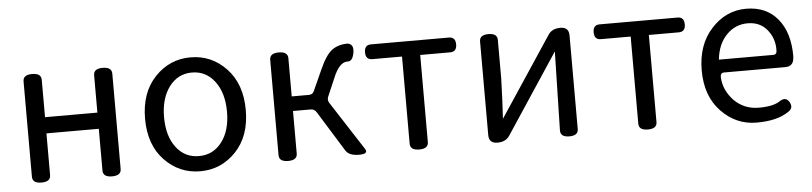

<svg xmlns="http://www.w3.org/2000/svg" viewBox="-39 -750 4045 957"><g transform="rotate(-5 1983.5 -272.0)"><path d="M183 -33Q183 0 137.5 0Q92 0 92 -33V-510Q92 -543 137.5 -543Q183 -543 183 -510V-323H445V-510Q445 -543 490.5 -543Q536 -543 536 -510V-33Q536 0 490.5 0Q445 0 445 -33V-242H183Z M1109.5 -64Q1036 13 931 13Q826 13 752.5 -64Q679 -141 679 -271.5Q679 -402 752.5 -479.5Q826 -557 931 -557Q1036 -557 1109.5 -479.5Q1183 -402 1183 -271.5Q1183 -141 1109.5 -64ZM817 -120Q860 -63 931 -63Q1002 -63 1045.5 -120Q1089 -177 1089 -271Q1089 -365 1045.5 -423Q1002 -481 931.5 -481Q861 -481 817.5 -423Q774 -365 774 -271Q774 -177 817 -120Z M1417 -33Q1417 0 1371.5 0Q1326 0 1326 -33V-510Q1326 -543 1371.5 -543Q1417 -543 1417 -510V-319H1503Q1522 -319 1529 -336L1576 -440Q1607 -510 1638.5 -533.5Q1670 -557 1718 -557Q1750 -551 1742 -508Q1734 -465 1708 -468Q1668 -468 1637 -393L1598 -302Q1591 -285 1601 -270L1758 -27Q1776 0 1726 0Q1676 0 1659 -28L1534 -230Q1524 -246 1505 -246H1417Z M2073 -33Q2073 0 2027.5 0Q1982 0 1982 -33V-469H1833Q1800 -469 1800 -506Q1800 -543 1833 -543H2223Q2256 -543 2256 -506Q2256 -469 2223 -469H2073Z M2480 -30Q2461 0 2418.5 0Q2376 0 2376 -42V-510Q2376 -543 2420.5 -543Q2465 -543 2465 -510V-316L2461 -208L2456 -116L2719 -513Q2738 -543 2780.5 -543Q2823 -543 2823 -501V-33Q2823 0 2778.5 0Q2734 0 2734 -33L2743 -428Z M3217 -33Q3217 0 3171.5 0Q3126 0 3126 -33V-469H2977Q2944 -469 2944 -506Q2944 -543 2977 -543H3367Q3400 -543 3400 -506Q3400 -469 3367 -469H3217Z M3873 -25Q3817 13 3714.5 13Q3612 13 3538 -64Q3464 -141 3464 -269.5Q3464 -398 3537 -477.5Q3610 -557 3710.5 -557Q3811 -557 3868 -488.5Q3925 -420 3925 -302L3924 -291Q3921 -250 3880 -250H3574Q3555 -250 3556 -228Q3559 -163 3608 -111Q3658 -60 3732.5 -60Q3807 -60 3841 -85Q3871 -103 3887.5 -73Q3904 -43 3873 -25ZM3554 -316H3826Q3845 -316 3844 -339Q3845 -397 3809.5 -440.5Q3774 -484 3712 -484Q3650 -484 3606 -438.5Q3562 -393 3554 -316Z"/></g></svg>

Font: Raw Maruko Gothic CJK TC
Style: Regular
Weight: 400
Version: Version 1.001